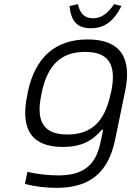

<svg xmlns="http://www.w3.org/2000/svg" viewBox="-20 -699 640 925"><path d="M114 -256 112 -244C76 -76 132 9 283 9C371 9 425 -20 471 -74H477L463 -8C440 98 380 146 261 146C214 146 158 140 112 129L100 187C149 200 201 206 253 206C415 206 501 131 534 -23L582 -256C618 -422 559 -509 402 -509C246 -509 149 -422 114 -256ZM180 -247 181 -253C209 -386 274 -449 390 -449C506 -449 543 -386 515 -253L513 -247C485 -114 421 -51 305 -51C189 -51 151 -114 180 -247ZM315 -670 355 -679C366 -631 390 -611 428 -611C466 -611 497 -631 530 -679L565 -670C528 -596 483 -563 418 -563C353 -563 322 -596 315 -670Z"/></svg>

Font: LT Wave Mono Light
Style: Italic
Weight: 300
Designer: Daniel Lyons
Version: Version 2.5 (Glyphs App)